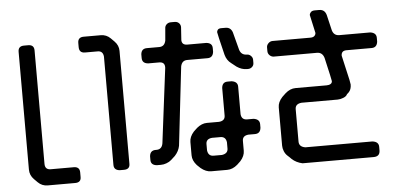

<svg xmlns="http://www.w3.org/2000/svg" viewBox="-56 -884 2295 1103"><g transform="rotate(-5 1092.0 -332.5)"><path d="M597 52H621Q655 52 655 21V-631Q655 -663 631 -687L611 -707Q588 -730 555 -730H457Q423 -730 423 -697V-673Q423 -639 457 -639H530Q560 -639 563 -606V19Q563 49 597 52ZM101 60 121 80Q144 103 177 103H335Q369 103 369 72V45Q369 12 335 12H202Q169 12 169 -22V-676Q169 -709 135 -709H111Q77 -709 77 -676V3Q77 36 101 60Z M777 -12V9Q777 39 812 42H835Q851 42 867 36Q884 30 895.5 19.5Q907 9 919 -2Q942 -27 948 -58L1000 -511Q1007 -545 1038 -545H1155Q1186 -545 1190 -579V-600Q1190 -630 1155 -633H1046Q1015 -633 1014 -661L1019 -736Q1019 -750 1009.5 -759.5Q1000 -769 985 -769H963Q948 -769 938 -759.5Q928 -750 928 -736L922 -667Q915 -633 884 -633H813Q781 -633 778 -600V-579Q778 -548 813 -545H876Q907 -545 908 -517V-511L854 -80Q848 -46 817 -46H812Q780 -46 777 -12ZM1316 -208V-367Q1316 -396 1281 -401H1258Q1227 -401 1224 -367V-208Q1224 -178 1189 -175H1119Q1089 -175 1060 -151L1040 -132Q1015 -104 1015 -74V3Q1015 33 1040 61L1060 80Q1089 104 1119 104H1212Q1243 104 1271 80L1291 61Q1316 33 1316 3V-54Q1316 -84 1351 -87H1388Q1420 -87 1423 -121V-141Q1423 -170 1388 -175H1351Q1319 -175 1316 -208ZM1106 -18V-54Q1106 -84 1141 -87H1189Q1220 -87 1224 -54V-18Q1224 11 1189 16H1141Q1110 16 1106 -18ZM1317 -482Q1345 -463 1375 -463H1382Q1395 -463 1405 -472Q1415 -481 1415 -495V-514Q1415 -526 1405 -536Q1395 -546 1382 -546Q1350 -546 1340 -577L1313 -680Q1303 -710 1273 -710H1249Q1234 -710 1228.5 -703Q1223 -696 1223 -689Q1223 -687 1230.5 -653.5Q1238 -620 1254 -556Q1263 -523 1288 -505Z M1646 104H2056Q2092 104 2093 70V48Q2093 18 2056 14H1670Q1634 8 1634 -22V-209Q1634 -239 1670 -243H1879Q1894 -243 1912 -250Q1930 -257 1935 -269L1945 -278Q1961 -294 1961 -323Q1961 -327 1956.5 -349.5Q1952 -372 1942 -413L1924 -492Q1924 -521 1954 -521H2099Q2130 -521 2134 -555V-577Q2134 -606 2099 -611H1921Q1889 -611 1880 -643L1859 -732Q1850 -765 1818 -765H1793Q1777 -765 1769.5 -757Q1762 -749 1762 -740L1785 -636Q1785 -626 1777.5 -618.5Q1770 -611 1754 -611H1536Q1522 -611 1511.5 -600.5Q1501 -590 1501 -577V-555Q1501 -541 1511.5 -531Q1522 -521 1536 -521H1784Q1815 -521 1825 -488Q1855 -358 1855 -352Q1855 -341 1846 -335.5Q1837 -330 1823 -330H1644Q1612 -330 1584 -305L1564 -286Q1538 -258 1538 -228V-7Q1538 8 1544.5 24.5Q1551 41 1563 52Q1569 57 1575 63Q1581 69 1586 74Q1610 96 1646 104Z"/></g></svg>

Font: WDXL Lubrifont SC
Style: Regular
Weight: 400
Designer: [WDXL Lubrifont] Copyright 2020-2022 (c) NightFurySL2001, Skr-ZERO; [ZCOOL QingKe HuangYou] Copyright 2018-2022 (c) The 
Version: Version 2.001;hotconv 1.1.1;makeotfexe 2.6.0